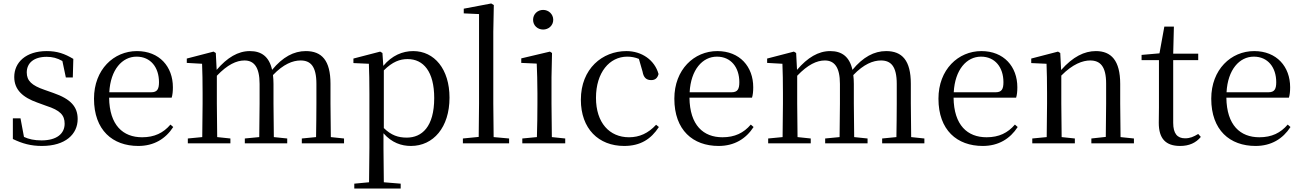

<svg xmlns="http://www.w3.org/2000/svg" viewBox="-20 -825 7489 1105"><path d="M221 15C357 15 427 -53 427 -140C427 -210 388 -255 287 -290L236 -308C163 -333 134 -360 134 -408C134 -461 173 -498 249 -498C281 -498 309 -491 339 -474L359 -379H399L402 -486C352 -516 309 -531 249 -531C129 -531 62 -466 62 -382C62 -307 113 -264 194 -235L246 -216C327 -190 352 -162 352 -113C352 -56 307 -17 219 -17C177 -17 146 -24 118 -37L98 -144H54V-25C108 1 157 15 221 15Z M776 15C866 15 933 -26 977 -94L961 -108C920 -60 869 -35 798 -35C688 -35 610 -104 608 -263H968C973 -279 975 -299 975 -323C975 -441 898 -531 768 -531C635 -531 521 -425 521 -257C521 -76 628 15 776 15ZM609 -294C616 -424 683 -499 766 -499C847 -499 895 -437 895 -352C895 -312 885 -294 850 -294Z M1797 0H1960V-28L1884 -36L1882 -229V-343C1882 -477 1832 -531 1740 -531C1671 -531 1607 -497 1546 -423C1529 -499 1485 -531 1418 -531C1350 -531 1288 -494 1227 -423L1222 -520L1209 -528L1055 -488V-463L1143 -458C1145 -408 1146 -358 1146 -290V-229L1144 -36L1061 -28V0H1306V-28L1230 -36L1228 -229V-389C1289 -453 1341 -477 1387 -477C1441 -477 1474 -440 1474 -342V-229L1472 -36L1389 -28V0H1633V-28L1556 -36L1554 -229V-342C1554 -360 1553 -377 1551 -393C1611 -456 1665 -477 1710 -477C1767 -477 1801 -444 1801 -342V-229C1801 -173 1800 -92 1799 -36L1717 -28V0Z M2345 15C2474 15 2567 -92 2567 -263C2567 -427 2480 -531 2358 -531C2297 -531 2236 -506 2186 -446L2181 -520L2168 -528L2014 -488V-462L2103 -458C2105 -408 2106 -355 2106 -287V27L2104 224L2019 232V260H2286V232L2189 224L2187 27V-58C2235 -3 2291 15 2345 15ZM2189 -420C2239 -470 2282 -485 2326 -485C2417 -485 2479 -413 2479 -261C2479 -95 2408 -33 2321 -33C2272 -33 2232 -46 2189 -88Z M2734 0H2910V-28L2821 -36L2819 -229V-641L2822 -796L2807 -805L2649 -775V-748L2737 -744V-229L2735 -37L2644 -28V0Z M3106 -655C3137 -655 3164 -678 3164 -711C3164 -744 3137 -768 3106 -768C3074 -768 3048 -744 3048 -711C3048 -678 3074 -655 3106 -655ZM3069 0H3233V-28L3156 -36C3155 -92 3154 -175 3154 -229V-380L3157 -520L3145 -528L2980 -489V-463L3069 -459C3071 -409 3073 -356 3073 -289V-229C3073 -175 3072 -92 3070 -36L2986 -28V0Z M3572 15C3667 15 3727 -25 3772 -94L3756 -107C3711 -58 3660 -35 3600 -35C3488 -35 3410 -118 3410 -262C3410 -408 3488 -499 3590 -499C3613 -499 3635 -495 3657 -486L3678 -413C3684 -378 3700 -364 3728 -364C3750 -364 3764 -375 3770 -399C3748 -479 3674 -531 3585 -531C3447 -531 3323 -430 3323 -251C3323 -84 3425 15 3572 15Z M4116 15C4206 15 4273 -26 4317 -94L4301 -108C4260 -60 4209 -35 4138 -35C4028 -35 3950 -104 3948 -263H4308C4313 -279 4315 -299 4315 -323C4315 -441 4238 -531 4108 -531C3975 -531 3861 -425 3861 -257C3861 -76 3968 15 4116 15ZM3949 -294C3956 -424 4023 -499 4106 -499C4187 -499 4235 -437 4235 -352C4235 -312 4225 -294 4190 -294Z M5137 0H5300V-28L5224 -36L5222 -229V-343C5222 -477 5172 -531 5080 -531C5011 -531 4947 -497 4886 -423C4869 -499 4825 -531 4758 -531C4690 -531 4628 -494 4567 -423L4562 -520L4549 -528L4395 -488V-463L4483 -458C4485 -408 4486 -358 4486 -290V-229L4484 -36L4401 -28V0H4646V-28L4570 -36L4568 -229V-389C4629 -453 4681 -477 4727 -477C4781 -477 4814 -440 4814 -342V-229L4812 -36L4729 -28V0H4973V-28L4896 -36L4894 -229V-342C4894 -360 4893 -377 4891 -393C4951 -456 5005 -477 5050 -477C5107 -477 5141 -444 5141 -342V-229C5141 -173 5140 -92 5139 -36L5057 -28V0Z M5636 15C5726 15 5793 -26 5837 -94L5821 -108C5780 -60 5729 -35 5658 -35C5548 -35 5470 -104 5468 -263H5828C5833 -279 5835 -299 5835 -323C5835 -441 5758 -531 5628 -531C5495 -531 5381 -425 5381 -257C5381 -76 5488 15 5636 15ZM5469 -294C5476 -424 5543 -499 5626 -499C5707 -499 5755 -437 5755 -352C5755 -312 5745 -294 5710 -294Z M6343 0H6506V-28L6429 -36L6427 -229V-342C6427 -477 6375 -531 6287 -531C6221 -531 6155 -499 6087 -422L6082 -520L6069 -528L5915 -488V-462L6003 -458C6005 -408 6006 -358 6006 -289V-229L6004 -36L5921 -28V0H6166V-28L6090 -36L6088 -229V-390C6154 -457 6212 -477 6254 -477C6312 -477 6346 -443 6346 -344V-229L6344 -37L6261 -28V0Z M6772 15C6824 15 6863 -3 6891 -37L6876 -54C6849 -38 6830 -29 6800 -29C6756 -29 6732 -56 6732 -118V-479H6876V-516H6732L6736 -672H6681L6653 -518L6550 -509V-479H6650V-207C6650 -171 6649 -150 6649 -118C6649 -28 6688 15 6772 15Z M7206 15C7296 15 7363 -26 7407 -94L7391 -108C7350 -60 7299 -35 7228 -35C7118 -35 7040 -104 7038 -263H7398C7403 -279 7405 -299 7405 -323C7405 -441 7328 -531 7198 -531C7065 -531 6951 -425 6951 -257C6951 -76 7058 15 7206 15ZM7039 -294C7046 -424 7113 -499 7196 -499C7277 -499 7325 -437 7325 -352C7325 -312 7315 -294 7280 -294Z"/></svg>

Font: Harano Aji Mincho TW
Style: Regular
Weight: 400
Foundry: Masamichi Hosoda
Version: HaranoAjiMinchoTW-Regular version 20230610;ttx 4.39.4